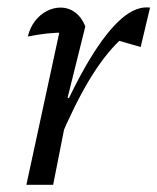

<svg xmlns="http://www.w3.org/2000/svg" viewBox="-20 -511 435 531"><path d="M53 0 152 -458 164 -421Q136 -421 111.5 -418.5Q87 -416 57 -410Q63 -435 77 -453Q91 -471 109.5 -480.5Q128 -490 147 -490Q170 -490 188 -476.5Q206 -463 216 -438L167 -241L174 -238L127 0ZM142 -118 130 -150Q181 -269 227.5 -346Q274 -423 315.5 -459Q357 -495 395 -490L369 -381L310 -398Q268 -358 227 -290Q186 -222 142 -118Z"/></svg>

Font: Piazzolla 24pt
Style: Italic
Weight: 400
Italic angle: -11.3°
Designer: Juan Pablo del Peral
Foundry: Huerta Tipografica
Version: Version 2.005